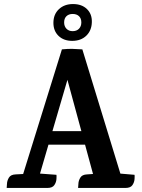

<svg xmlns="http://www.w3.org/2000/svg" viewBox="-20 -929 700 949"><path d="M178 -71 259 -65Q260 -60 259 -44Q258 -28 248.5 -14Q239 0 214 0H13Q14 -5 14.5 -20.5Q15 -36 24 -51Q33 -66 57 -67L96 -69ZM574 -71 645 -65Q646 -60 645 -44Q644 -28 634.5 -14Q625 0 600 0H366Q367 -5 367.5 -20.5Q368 -36 377 -51Q386 -66 410 -67L439 -69ZM172 -281H444V-214H172ZM455 -13 290 -620 338 -619 157 0H73L286 -685Q316 -688 336.5 -687.5Q357 -687 387 -685L582 -48ZM341 -909Q384 -909 409.5 -884.5Q435 -860 434 -820Q433 -778 406.5 -752.5Q380 -727 337 -727Q295 -727 269.5 -751.5Q244 -776 244 -816Q244 -858 271 -883.5Q298 -909 341 -909ZM339 -860Q320 -860 308.5 -849Q297 -838 297 -818Q297 -799 308.5 -787Q320 -775 339 -775Q359 -775 370.5 -787Q382 -799 382 -818Q382 -838 370.5 -849Q359 -860 339 -860Z"/></svg>

Font: Karma Variable Light
Style: Regular
Weight: 300
Designer: Joana Correia
Foundry: Indian Type Foundry
Version: Version 3.000